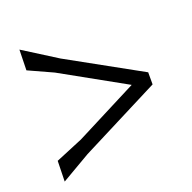

<svg xmlns="http://www.w3.org/2000/svg" viewBox="-102 -675 745 746"><g transform="rotate(-20 270.5 -302.0)"><path d="M53 -573 191 -486 493 -319V-269L163 -101L43 -31L45 -116L158 -163L416 -295L152 -442L51 -488Z"/></g></svg>

Font: Alike Angular
Style: Regular
Weight: 400
Designer: Sveta Sebyakina
Foundry: Cyreal (www.cyreal.org)
Version: Version 1.300; ttfautohint (v1.8.4.7-5d5b)